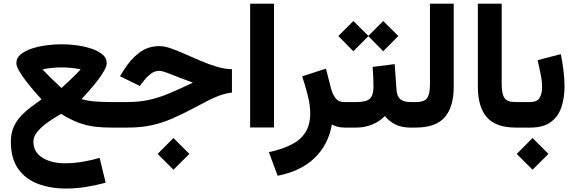

<svg xmlns="http://www.w3.org/2000/svg" viewBox="-20 -705 3180 1061"><path d="M209.5 -155.8Q190.4 -176.3 166.7 -204.1Q143.1 -231.9 120.8 -261Q98.6 -290 84.5 -315.4Q70.3 -340.8 70.3 -356.4Q70.3 -384.8 94.2 -404.5Q118.2 -424.3 156.2 -436.8Q194.3 -449.2 237.8 -454.8Q281.2 -460.4 319.8 -460.4Q358.4 -460.4 401.9 -454.8Q445.3 -449.2 483.4 -436.8Q521.5 -424.3 545.7 -404.5Q569.8 -384.8 569.8 -356.4Q569.8 -340.3 556.6 -316.2Q543.5 -292 522.2 -264.2Q501 -236.3 476.8 -208.5Q452.6 -180.7 430.7 -157.2Q466.8 -147 508.5 -144Q550.3 -141.1 589.8 -141.1H623V0H593.8Q545.9 0 503.2 -5.1Q460.4 -10.3 416 -26.4Q371.6 -42.5 317.4 -75.7Q276.9 -52.7 241.9 -27.6Q207 -2.4 185.8 23.9Q164.6 50.3 164.6 78.1Q164.6 135.7 214.4 166.5Q264.2 197.3 337.9 197.3Q388.7 197.3 440.7 188.2Q492.7 179.2 530.3 167L564 304.7Q507.8 319.8 452.4 328.4Q397 336.9 344.7 336.9Q259.3 336.9 190.2 311Q121.1 285.2 80.6 228Q40 170.9 40 78.1Q40 31.2 55.9 -3.9Q71.8 -39.1 97.4 -65.9Q123 -92.8 152.6 -114.5Q182.1 -136.2 209.5 -155.8ZM320.3 -332.5Q296.4 -332.5 269.8 -330.1Q243.2 -327.6 214.4 -321.8Q234.9 -299.8 259.5 -275.9Q284.2 -252 302 -235.4Q319.8 -218.8 319.8 -218.8Q319.8 -218.8 337.9 -235.4Q356 -252 380.9 -275.9Q405.8 -299.8 425.8 -321.8Q397.5 -327.6 371.1 -330.1Q344.7 -332.5 320.3 -332.5Z M938.5 57.6 1026.4 145.5 938.5 232.9 851.1 145.5ZM603.5 -141.1H686.5Q749.5 -141.1 803.7 -153.1Q857.9 -165 915.3 -189Q972.7 -212.9 1045.9 -248.5Q970.7 -275.9 924.3 -294.7Q877.9 -313.5 860.8 -313.5Q834.5 -313.5 813.2 -297.1Q792 -280.8 778.3 -262.7L752.4 -230L643.1 -283.7L665 -318.8Q699.7 -375.5 748 -412.8Q796.4 -450.2 861.3 -450.2Q888.7 -450.2 925 -437.5Q961.4 -424.8 1003.2 -406Q1044.9 -387.2 1089.6 -368.4Q1134.3 -349.6 1178 -336.4Q1221.7 -323.2 1261.7 -322.8V-193.4Q1224.6 -188.5 1192.9 -177Q1161.1 -165.5 1127 -147.9Q1092.8 -130.4 1047.4 -106Q984.9 -72.8 929.4 -48.8Q874 -24.9 815.7 -12.5Q757.3 0 685.1 0H603.5Z M1494.1 -684.6V-0.5H1362.3V-684.6Z M1887.2 0Q1842.8 0 1814 -17.1Q1794.4 95.2 1718 168.5Q1641.6 241.7 1514.2 266.1L1465.8 135.7Q1536.6 120.6 1587.6 95.5Q1638.7 70.3 1666.5 28.3Q1694.3 -13.7 1694.3 -80.1Q1694.3 -124.5 1680.2 -179.9Q1666 -235.4 1649.9 -283.2L1781.2 -325.7L1809.6 -215.3Q1817.9 -184.1 1834 -162.6Q1850.1 -141.1 1881.8 -141.1H1900.9V0Z M1932.6 -588.9 2015.6 -506.8 2097.7 -588.9 2181.2 -505.9 2097.7 -421.9 2015.6 -504.9 1932.6 -421.9 1849.6 -505.9ZM1881.3 -141.1H1949.7Q2003.4 -141.1 2023.7 -159.4Q2043.9 -177.7 2043.9 -226.6Q2043.9 -255.4 2042.5 -282.5Q2041 -309.6 2039.1 -335.4L2161.1 -350.6L2170.9 -210.9Q2173.3 -173.8 2191.4 -157.5Q2209.5 -141.1 2249 -141.1H2259.3V0H2248Q2199.2 0 2164.3 -17.6Q2129.4 -35.2 2106.9 -63.5Q2077.1 -33.7 2036.4 -16.8Q1995.6 0 1949.7 0H1881.3Z M2239.7 -141.1H2276.9Q2327.6 -141.1 2341.8 -165Q2356 -189 2356 -237.8V-684.6H2487.3V-226.1Q2487.3 -114.3 2437.7 -57.1Q2388.2 0 2276.4 0H2239.7Z M2620.6 -684.6H2752.4V-238.3Q2752.4 -186.5 2767.6 -163.8Q2782.7 -141.1 2830.1 -141.1H2842.3V0H2830.1Q2720.7 0 2670.7 -56.6Q2620.6 -113.3 2620.6 -226.6Z M2910.2 0H2822.3V-141.1H2910.6Q2947.8 -141.1 2961.7 -164.3Q2975.6 -187.5 2975.6 -223.1Q2975.6 -256.3 2967.5 -295.7Q2959.5 -335 2951.2 -372.6L3079.1 -405.8Q3088.4 -359.9 3094 -314.7Q3099.6 -269.5 3099.6 -228.5Q3099.6 -163.6 3082 -111.8Q3064.5 -60.1 3023.2 -30Q2981.9 0 2910.2 0ZM2922.9 57.6 3010.7 145.5 2922.9 232.9 2835.4 145.5Z"/></svg>

Font: Vazirmatn UI NL ExtraBold
Style: Regular
Weight: 800
Designer: Saber Rastikerdar
Foundry: Saber Rastikerdar
Version: Version 33.003